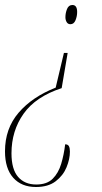

<svg xmlns="http://www.w3.org/2000/svg" viewBox="-32 -563 408 769"><path d="M215 -210Q111 -176 62.5 -107.5Q14 -39 14 51Q14 115 40.5 145.5Q67 176 113 176Q156 176 179 153Q202 130 213 93.5Q224 57 229 15Q240 15 244 22.5Q248 30 248 44Q248 74 234.5 107Q221 140 191 163Q161 186 112 186Q54 186 21 149Q-12 112 -12 43Q-12 -48 42.5 -111.5Q97 -175 191 -212L224 -351H239ZM258 -543Q277 -543 277 -515Q277 -498 270.5 -482Q264 -466 250 -466Q240 -466 235 -474.5Q230 -483 230 -494Q230 -511 236.5 -527Q243 -543 258 -543Z"/></svg>

Font: Noto Serif Display ExtraCondensed Thin
Style: Italic
Weight: 100
Width: 2
Italic angle: -12°
Designer: Monotype Design Team
Foundry: Monotype Imaging Inc.
Version: Version 2.009